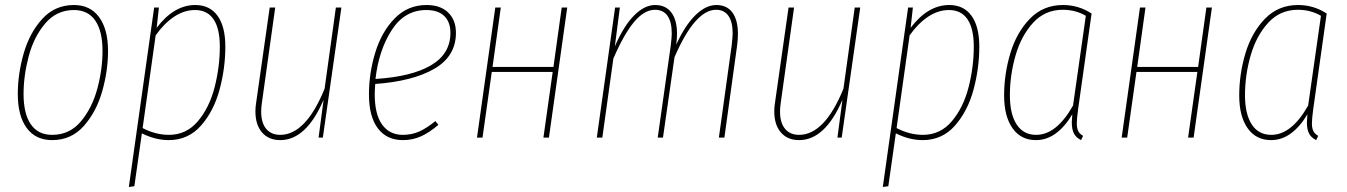

<svg xmlns="http://www.w3.org/2000/svg" viewBox="-20 -549 5374 766"><path d="M51 -174Q51 -254 74.5 -336Q98 -418 148.5 -473.5Q199 -529 275 -529Q340 -529 375.5 -480.5Q411 -432 411 -346Q411 -266 387.5 -184Q364 -102 314 -46Q264 10 188 10Q122 10 86.5 -38.5Q51 -87 51 -174ZM389 -346Q389 -425 360 -467Q331 -509 275 -509Q206 -509 160.5 -455.5Q115 -402 94.5 -324.5Q74 -247 74 -174Q74 -95 103 -53Q132 -11 188 -11Q258 -11 303 -65Q348 -119 368.5 -196Q389 -273 389 -346Z M595 -519H614L605 -438Q674 -529 759 -529Q817 -529 848 -486Q879 -443 879 -363Q879 -277 856 -191.5Q833 -106 782 -48Q731 10 653 10Q600 10 546 -17L516 194L494 197ZM857 -363Q857 -435 832 -472Q807 -509 758 -509Q715 -509 675 -482.5Q635 -456 601 -408L549 -38Q601 -11 654 -11Q724 -11 770 -66Q816 -121 836.5 -202Q857 -283 857 -363Z M999 -105Q999 -122 1002 -140L1056 -519H1078L1025 -140Q1022 -121 1022 -104Q1022 -59 1042 -35Q1062 -11 1098 -11Q1200 -11 1275 -195L1320 -519H1342L1268 0H1251L1271 -151Q1202 10 1098 10Q1052 10 1025.5 -20.5Q999 -51 999 -105Z M1477 -214Q1475 -186 1475 -173Q1475 -93 1504.5 -52Q1534 -11 1587 -11Q1623 -11 1653 -24.5Q1683 -38 1717 -66L1729 -51Q1693 -20 1659.5 -5Q1626 10 1587 10Q1523 10 1487.5 -37Q1452 -84 1452 -172Q1452 -258 1477.5 -340.5Q1503 -423 1555 -476Q1607 -529 1682 -529Q1737 -529 1768 -499Q1799 -469 1799 -418Q1799 -325 1713.5 -275Q1628 -225 1477 -214ZM1478 -234Q1622 -243 1699.5 -288.5Q1777 -334 1777 -418Q1777 -461 1752.5 -485Q1728 -509 1681 -509Q1594 -509 1542.5 -428.5Q1491 -348 1478 -234Z M2148 0 2185 -262H1942L1905 0H1883L1956 -519H1978L1945 -282H2188L2221 -519H2243L2170 0Z M2924 -414Q2924 -393 2921 -369L2870 0H2848L2899 -367Q2903 -403 2903 -416Q2903 -462 2886 -486Q2869 -510 2837 -510Q2753 -510 2671 -321L2625 0H2604L2656 -367Q2660 -401 2660 -415Q2660 -462 2643 -486Q2626 -510 2593 -510Q2550 -510 2509 -460.5Q2468 -411 2427 -315L2383 0H2361L2434 -519H2453L2433 -364Q2468 -445 2509.5 -487Q2551 -529 2594 -529Q2636 -529 2658.5 -499Q2681 -469 2681 -415Q2681 -394 2678 -371Q2713 -448 2754.5 -488.5Q2796 -529 2838 -529Q2880 -529 2902 -499Q2924 -469 2924 -414Z M3069 -105Q3069 -122 3072 -140L3126 -519H3148L3095 -140Q3092 -121 3092 -104Q3092 -59 3112 -35Q3132 -11 3168 -11Q3270 -11 3345 -195L3390 -519H3412L3338 0H3321L3341 -151Q3272 10 3168 10Q3122 10 3095.5 -20.5Q3069 -51 3069 -105Z M3603 -519H3622L3613 -438Q3682 -529 3767 -529Q3825 -529 3856 -486Q3887 -443 3887 -363Q3887 -277 3864 -191.5Q3841 -106 3790 -48Q3739 10 3661 10Q3608 10 3554 -17L3524 194L3502 197ZM3865 -363Q3865 -435 3840 -472Q3815 -509 3766 -509Q3723 -509 3683 -482.5Q3643 -456 3609 -408L3557 -38Q3609 -11 3662 -11Q3732 -11 3778 -66Q3824 -121 3844.5 -202Q3865 -283 3865 -363Z M4335 -495 4281 -112Q4276 -74 4276 -57Q4276 -38 4281.5 -26.5Q4287 -15 4301 -7L4293 10Q4273 0 4264.5 -16.5Q4256 -33 4256 -61Q4256 -69 4258 -93Q4229 -44 4192.5 -17Q4156 10 4113 10Q4053 10 4019.5 -37.5Q3986 -85 3986 -168Q3986 -254 4011 -337Q4036 -420 4089 -474.5Q4142 -529 4221 -529Q4283 -529 4335 -495ZM4009 -169Q4009 -94 4036 -52.5Q4063 -11 4114 -11Q4195 -11 4261 -128L4312 -486Q4271 -510 4220 -510Q4149 -510 4101.5 -458Q4054 -406 4031.5 -327.5Q4009 -249 4009 -169Z M4720 0 4757 -262H4514L4477 0H4455L4528 -519H4550L4517 -282H4760L4793 -519H4815L4742 0Z M5273 -495 5219 -112Q5214 -74 5214 -57Q5214 -38 5219.5 -26.5Q5225 -15 5239 -7L5231 10Q5211 0 5202.5 -16.5Q5194 -33 5194 -61Q5194 -69 5196 -93Q5167 -44 5130.5 -17Q5094 10 5051 10Q4991 10 4957.5 -37.5Q4924 -85 4924 -168Q4924 -254 4949 -337Q4974 -420 5027 -474.5Q5080 -529 5159 -529Q5221 -529 5273 -495ZM4947 -169Q4947 -94 4974 -52.5Q5001 -11 5052 -11Q5133 -11 5199 -128L5250 -486Q5209 -510 5158 -510Q5087 -510 5039.5 -458Q4992 -406 4969.5 -327.5Q4947 -249 4947 -169Z"/></svg>

Font: Fira Sans Extra Condensed Thin
Style: Italic
Weight: 250
Width: 3
Italic angle: -8°
Designer: Carrois Corporate & Edenspiekermann AG
Foundry: Carrois Corporate GbR & Edenspiekermann AG
Version: Version 4.203